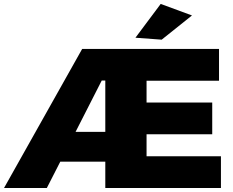

<svg xmlns="http://www.w3.org/2000/svg" viewBox="-28 -948 1175 968"><path d="M939.9 -870.1 787.1 -748 654.8 -757.8 782.2 -928.2ZM710.9 -160.2H1085.9V0H502.9V-132.8H275.9L208 0H-7.8L386.2 -701.2H1076.2V-541H710.9V-431.2H1042V-271H710.9ZM353 -283.2H502.9V-542H484.9Z"/></svg>

Font: Montserrat arm ExtraBold
Style: Regular
Weight: 800
Designer: Julieta Ulanovsky
Foundry: Julieta Ulanovsky
Version: Version 6.000;PS 006.000;hotconv 1.0.88;makeotf.lib2.5.64775